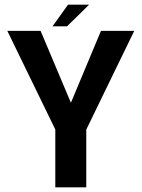

<svg xmlns="http://www.w3.org/2000/svg" viewBox="-20 -808 614 828"><path d="M218.5 0H352V-249L559 -675H415.5L286 -365.5H285.5L155 -675H11.5L218.5 -249.5ZM206.5 -694.5H269L364.5 -788H273.5Z"/></svg>

Font: Anybody SemiCondensed SemiBold
Style: Regular
Weight: 600
Width: 4
Version: Version 1.113;gftools[0.9.25]